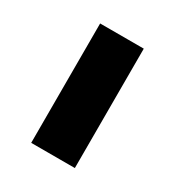

<svg xmlns="http://www.w3.org/2000/svg" viewBox="-86 -753 365 400"><g transform="rotate(30 96.5 -553.5)"><path d="M43.8 -409.8V-697H148.8V-409.8Z"/></g></svg>

Font: Hanken Grotesk
Style: Regular
Weight: 400
Designer: Alfredo Marco Pradil
Foundry: Hanken Design Co.
Version: Version 3.013